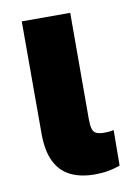

<svg xmlns="http://www.w3.org/2000/svg" viewBox="-67 -575 451 627"><g transform="rotate(-10 158.5 -261.0)"><path d="M48.8 -528.3H209.5L209 -176.8Q209 -155.8 212.2 -144.3Q215.3 -132.8 224.4 -128.2Q233.4 -123.5 250 -123.5Q261.7 -123.5 269 -124.3Q276.4 -125 282.7 -126.5L281.7 -8.8Q262.2 -2 242.2 1.7Q222.2 5.4 197.8 5.4Q150.4 5.4 116.9 -11.2Q83.5 -27.8 66.2 -63.5Q48.8 -99.1 48.8 -156.2Z"/></g></svg>

Font: Roboto Condensed Black
Style: Regular
Weight: 900
Designer: Christian Robertson
Foundry: Google
Version: Version 3.008; 2023